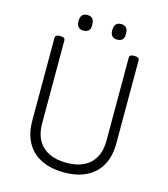

<svg xmlns="http://www.w3.org/2000/svg" viewBox="-152 -1197 1167 1334"><g transform="rotate(15 431.5 -530.5)"><path d="M434 19Q361 19 304.5 -0.5Q248 -20 209 -57Q170 -94 149.5 -147.5Q129 -201 129 -270V-867Q129 -879 138 -884.5Q147 -890 165 -890Q183 -890 191.5 -884.5Q200 -879 200 -867V-269Q200 -199 227.5 -150Q255 -101 307 -75.5Q359 -50 434 -50Q507 -50 558 -75.5Q609 -101 636 -150Q663 -199 663 -269V-867Q663 -879 671.5 -884.5Q680 -890 698 -890Q734 -890 734 -867V-270Q734 -178 698.5 -113.5Q663 -49 596 -15Q529 19 434 19ZM310 -968Q285 -968 272.5 -981.5Q260 -995 260 -1023Q260 -1052 272.5 -1066Q285 -1080 310 -1080Q335 -1080 347 -1066Q359 -1052 359 -1023Q361 -995 348 -981.5Q335 -968 310 -968ZM553 -968Q528 -968 515.5 -981.5Q503 -995 503 -1023Q503 -1052 515.5 -1066Q528 -1080 553 -1080Q577 -1080 589.5 -1066Q602 -1052 602 -1023Q603 -995 590 -981.5Q577 -968 553 -968Z"/></g></svg>

Font: Playwrite GB S Light
Style: Regular
Weight: 300
Designer: Veronika Burian, José Scaglione
Foundry: TypeTogether
Version: Version 1.002